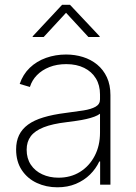

<svg xmlns="http://www.w3.org/2000/svg" viewBox="-20 -778 571 809"><path d="M221.7 11.2Q174.8 11.2 135.3 -7.1Q95.7 -25.4 71.8 -61.3Q47.9 -97.2 47.9 -148.4Q47.9 -182.6 60.3 -208.5Q72.8 -234.4 98.1 -252.9Q123.5 -271.5 163.1 -283.4Q202.6 -295.4 256.8 -302.2Q299.3 -307.6 331.8 -312.7Q364.3 -317.9 382.8 -328.4Q401.4 -338.9 401.4 -359.4V-379.9Q401.4 -418.9 384 -447.5Q366.7 -476.1 334.7 -491.9Q302.7 -507.8 259.3 -507.8Q219.7 -507.8 188.2 -495.4Q156.7 -482.9 135.7 -461.4Q114.7 -439.9 106 -411.6L63 -424.3Q76.7 -464.8 105.5 -492.4Q134.3 -520 174.1 -534.2Q213.9 -548.3 258.3 -548.3Q295.9 -548.3 329.6 -537.8Q363.3 -527.3 389.4 -505.9Q415.5 -484.4 430.4 -452.4Q445.3 -420.4 445.3 -377.4V0H401.9V-97.7H398.4Q384.3 -67.4 359.4 -42.7Q334.5 -18.1 299.8 -3.4Q265.1 11.2 221.7 11.2ZM226.6 -29.3Q277.8 -29.3 317.1 -53.7Q356.4 -78.1 378.9 -121.1Q401.4 -164.1 401.4 -219.2V-298.8Q392.6 -292 377.7 -286.4Q362.8 -280.8 343.5 -276.4Q324.2 -272 303 -269Q281.7 -266.1 260.3 -263.2Q201.2 -256.3 164.1 -241.7Q127 -227.1 109.6 -203.9Q92.3 -180.7 92.3 -147Q92.3 -110.4 109.9 -84Q127.4 -57.6 158 -43.5Q188.5 -29.3 226.6 -29.3ZM164.1 -622.1H117.7V-625L241.7 -757.8H274.9L399.9 -625V-622.1H352.5L258.3 -724.1Z"/></svg>

Font: Inter 17pt ExtraLight
Style: Regular
Weight: 250
Version: Version 4.001;git-66647c0bb